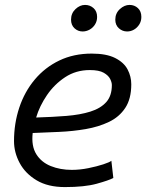

<svg xmlns="http://www.w3.org/2000/svg" viewBox="-20 -748 600 781"><path d="M244 13Q175 13 129 -14.5Q83 -42 60 -85Q37 -128 37 -174Q37 -246 58.5 -310.5Q80 -375 121.5 -424.5Q163 -474 221.5 -502Q280 -530 353 -530Q413 -530 448.5 -512Q484 -494 499 -465.5Q514 -437 514 -405Q514 -346 489.5 -309Q465 -272 423 -252Q381 -232 329 -223Q277 -214 221 -211.5Q165 -209 113 -207Q107 -154 127.5 -121Q148 -88 186.5 -72.5Q225 -57 272 -57Q305 -57 339.5 -64Q374 -71 400 -79.5Q426 -88 433 -94L441 -24Q422 -14 373 -0.5Q324 13 244 13ZM127 -270Q194 -272 250 -276.5Q306 -281 347.5 -294Q389 -307 412 -332.5Q435 -358 435 -402Q435 -413 428 -427Q421 -441 402 -452Q383 -463 345 -463Q289 -463 245 -434Q201 -405 171 -361Q141 -317 127 -270ZM316 -620Q297 -620 283 -633Q269 -646 269 -668Q269 -694 287 -711Q305 -728 326 -728Q346 -728 360.5 -715Q375 -702 375 -679Q375 -662 366.5 -648.5Q358 -635 344.5 -627.5Q331 -620 316 -620ZM497 -620Q478 -620 463.5 -633Q449 -646 449 -668Q449 -694 467.5 -711Q486 -728 507 -728Q527 -728 541 -715Q555 -702 555 -679Q555 -662 546.5 -648.5Q538 -635 525 -627.5Q512 -620 497 -620Z"/></svg>

Font: Ubuntu Sans Mono
Style: Italic
Weight: 400
Italic angle: -13.5°
Monospace: yes
Designer: Dalton Maag Ltd
Foundry: Dalton Maag Ltd
Version: Version 1.006